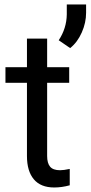

<svg xmlns="http://www.w3.org/2000/svg" viewBox="-20 -829 405 859"><path d="M190.9 -656.2V-528.3H289.6V-458.5H190.9V-130.9Q190.9 -99.1 204.1 -83.3Q217.3 -67.4 249 -67.4Q264.6 -67.4 292 -73.2V0Q256.3 9.8 222.7 9.8Q162.1 9.8 131.3 -26.9Q100.6 -63.5 100.6 -130.9V-458.5H4.4V-528.3H100.6V-656.2ZM293.9 -613.8 242.7 -648.9Q277.8 -702.1 278.8 -764.2V-809.1H365.2V-772Q365.2 -727.5 345.9 -683.8Q326.7 -640.1 293.9 -613.8Z"/></svg>

Font: APIMedia Roboto
Style: Regular
Weight: 400
Designer: Google
Version: Version 2.137; 2017